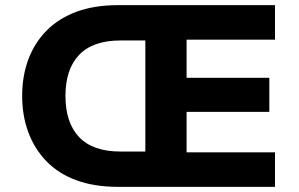

<svg xmlns="http://www.w3.org/2000/svg" viewBox="-20 -725 1162 745"><path d="M438 0Q346 0 276.5 -25.5Q207 -51 160.5 -99Q114 -147 90 -211.5Q66 -276 66 -353Q66 -430 90 -494.5Q114 -559 161 -606.5Q208 -654 277 -679.5Q346 -705 438 -705H1047V-571H704V-423H1025V-291H704V-134H1047V0ZM448 -137H544V-568H448Q341 -568 287.5 -512.5Q234 -457 234 -353Q234 -249 287 -193Q340 -137 448 -137Z"/></svg>

Font: Nunito Sans 7pt ExtraBold
Style: Regular
Weight: 800
Designer: Vernon Adams
Foundry: Vernon Adams
Version: Version 3.101;gftools[0.9.27]